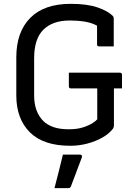

<svg xmlns="http://www.w3.org/2000/svg" viewBox="-20 -740 690 1001"><path d="M339 -361H605Q616 -361 616 -350V-279H574V-85Q574 -77 569 -69Q549 -43 514 -23Q479 -3 435.5 8.5Q392 20 346 20Q206 20 135.5 -50.5Q65 -121 65 -242V-441Q65 -573 137.5 -646.5Q210 -720 349 -720Q435 -720 489.5 -701Q544 -682 569 -656Q573 -651 573 -642V-498H497Q486 -498 486 -509V-606Q459 -621 423.5 -627Q388 -633 342 -633Q255 -633 206.5 -585.5Q158 -538 158 -436V-242Q158 -157 206 -109Q226 -89 258.5 -77.5Q291 -66 339 -66Q383 -66 414.5 -76.5Q446 -87 464.5 -99.5Q483 -112 487 -118V-279H350Q339 -279 339 -290ZM308 66H397Q403 66 406 70Q409 74 407 80Q396 109 387.5 131.5Q379 154 370.5 177Q362 200 350 231Q349 235 345.5 238Q342 241 335 241H264Q277 191 287.5 149.5Q298 108 308 66Z"/></svg>

Font: Recursive Sn Lnr St
Style: Regular
Weight: 400
Version: Version 1.079;hotconv 1.0.112;makeotfexe 2.5.65598; ttfautoh